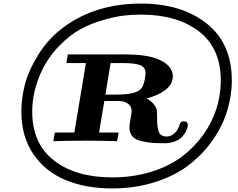

<svg xmlns="http://www.w3.org/2000/svg" viewBox="-20 -781 1317 1062"><path d="M98.1 -164.1Q98.1 -235.8 117.2 -312Q136.2 -388.2 192.6 -479.5Q249 -570.8 337.9 -634.8Q511.7 -760.7 758.8 -761.2Q983.9 -761.2 1123 -651.1Q1262.2 -541 1262.2 -335.9Q1262.2 -251 1236.1 -166.5Q1210 -82 1156 -5.1Q1102.1 71.8 1025.1 131.3Q948.2 190.9 838.1 226.1Q728 261.2 600.1 261.2Q453.1 261.2 341.1 214.1Q229 167 163.6 70.1Q98.1 -26.9 98.1 -164.1ZM158.2 -164.1Q158.2 14.2 279.1 107.2Q399.9 200.2 600.1 200.2Q715.3 200.2 814.7 169.7Q914.1 139.2 983.6 87.2Q1053.2 35.2 1103 -33.9Q1152.8 -103 1177 -179.4Q1201.2 -255.9 1201.2 -335.9Q1201.2 -514.2 1080.6 -607.2Q960 -700.2 759.8 -700.2Q713.9 -700.2 667 -695.1Q620.1 -689.9 551.5 -670.4Q482.9 -650.9 425 -619.4Q367.2 -587.9 307.6 -527.3Q248 -466.8 210 -387.2Q158.2 -274.9 158.2 -164.1ZM274.9 0 283.2 -47.9H391.1L455.1 -432.1H347.2L355 -480H669.9Q780.8 -480 842.8 -458Q888.7 -441.9 912.4 -416Q936 -390.1 936 -358.9Q936 -314.9 894.5 -283.4Q853 -252 791 -236.8Q817.9 -220.7 831.1 -203.9Q844.2 -187 846.7 -173.1Q849.1 -159.2 849.1 -133.8V-120.1Q849.1 -100.1 850.6 -86.7Q852.1 -73.2 856.4 -57.6Q860.8 -42 872.3 -33.9Q883.8 -25.9 901.9 -25.9Q922.9 -25.9 941.9 -41Q960.9 -56.2 970.2 -82Q971.2 -83 972.2 -87.4Q973.1 -91.8 974.1 -94Q975.1 -96.2 977.1 -100.1Q979 -104 981.4 -105.5Q983.9 -106.9 987.5 -108.4Q991.2 -109.9 996.1 -109.9Q1019 -109.9 1019 -88.9Q1019 -85 1017.1 -75.9Q1015.1 -66.9 1006.6 -51Q998 -35.2 985.1 -22Q972.2 -8.8 947 1.2Q921.9 11.2 890.1 11.2H884.8Q843.8 11.2 819.3 9Q794.9 6.8 762 -0.5Q729 -7.8 712.4 -26.9Q695.8 -45.9 695.8 -77.1Q695.8 -91.3 701.9 -123Q708 -154.8 708 -165Q708 -177.2 703.6 -188.7Q699.2 -200.2 682.1 -211.2Q665 -222.2 637.2 -222.2H557.1L527.8 -47.9H636.2L627.9 0Q542 -2.9 456.1 -2.9Q364.7 -2.9 274.9 0ZM563 -257.8H622.1Q687 -257.8 720 -267.8Q752.9 -277.8 764.4 -295.4Q775.9 -313 782.2 -349.1Q785.2 -373 785.2 -375Q785.2 -408.2 756.6 -420.2Q728 -432.1 661.1 -432.1H591.8Z"/></svg>

Font: CMU Serif Extra
Style: BoldSlanted
Weight: 700
Italic angle: -9.46001°
Version: Version 0.7.0